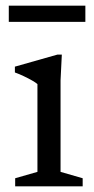

<svg xmlns="http://www.w3.org/2000/svg" viewBox="-20 -657 333 677"><path d="M198 -464.5 193.5 -373.5V-51L271.5 -28.5V0H33.5V-28.5L112 -51V-360.5Q106.5 -365.5 93.5 -373Q80.5 -380.5 64.2 -388.2Q48 -396 32.5 -401.5V-422L182.5 -464.5ZM11 -580V-637H281V-580Z"/></svg>

Font: Newsreader
Style: Regular
Weight: 400
Designer: Hugues Gentile
Foundry: Production Type
Version: Version 1.003